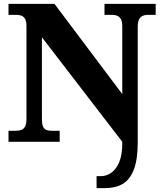

<svg xmlns="http://www.w3.org/2000/svg" viewBox="-20 -734 838 994"><path d="M480 240V178H502Q531 178 556.5 160Q582 142 597.5 104.5Q613 67 613 9V0L197 -541V-120Q197 -93 202.5 -79.5Q208 -66 219.5 -61.5Q231 -57 246 -57H289V0H24V-57H61Q78 -57 90.5 -61.5Q103 -66 110 -79.5Q117 -93 117 -120V-598Q117 -624 109.5 -636.5Q102 -649 90.5 -653Q79 -657 66 -657H24V-714H262L613 -247V-598Q613 -622 606 -634.5Q599 -647 588 -652Q577 -657 563 -657H521V-714H786V-657H743Q729 -657 717.5 -651.5Q706 -646 699.5 -632.5Q693 -619 693 -594V4Q693 93 672.5 145Q652 197 614.5 218.5Q577 240 523 240Z"/></svg>

Font: Noto Serif Thai ExtraBold
Style: Regular
Weight: 800
Version: Version 2.001